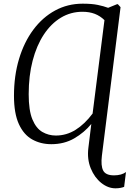

<svg xmlns="http://www.w3.org/2000/svg" viewBox="-20 -773 712 1044"><path d="M608 251Q567.5 251 530.8 221.8Q494 192.5 473.5 142.5Q453 92.5 460.5 31.5L476.5 -99Q438 -52 383.5 -20.5Q329 11 259 11Q201 11 155 -14.8Q109 -40.5 82.5 -98.5Q56 -156.5 56 -252Q56 -361 83.5 -452.5Q111 -544 161.2 -611.5Q211.5 -679 279.8 -716Q348 -753 429.5 -753Q480 -753 512 -746.2Q544 -739.5 568 -730.5L616 -750H621L635.5 -734L534 74Q527.5 128 541 154.2Q554.5 180.5 600 180.5Q620.5 180.5 637.2 175.8Q654 171 665 162.5L655 243Q648 246 635.5 248.5Q623 251 608 251ZM283.5 -36Q341.5 -36 391.2 -67.2Q441 -98.5 483.5 -155.5L548 -663.5Q524.5 -686.5 495.2 -697.8Q466 -709 428.5 -709Q364.5 -709 311 -676.8Q257.5 -644.5 218.2 -585Q179 -525.5 157.5 -443.2Q136 -361 136 -260.5Q136 -172.5 156.2 -123.8Q176.5 -75 210.2 -55.5Q244 -36 283.5 -36Z"/></svg>

Font: Merriweather Light
Style: Italic
Weight: 300
Italic angle: -7.8°
Designer: Eben Sorkin
Foundry: Eben Sorkin
Version: Version 2.101